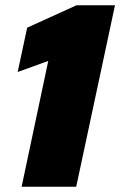

<svg xmlns="http://www.w3.org/2000/svg" viewBox="-20 -708 456 728"><path d="M62 0 163 -477 47 -435 83 -603 270 -688H416L269 0Z"/></svg>

Font: Saira Semi Condensed Black
Style: Italic
Weight: 900
Width: 4
Italic angle: -12°
Designer: Hector Gatti with collaboration of the Omnibus-Type team
Foundry: Omnibus-Type
Version: Version 1.001; ttfautohint (v1.8)